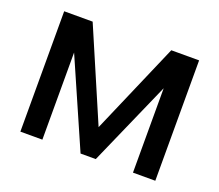

<svg xmlns="http://www.w3.org/2000/svg" viewBox="-94 -660 905 792"><g transform="rotate(20 358.0 -264.0)"><path d="M359.4 -127.8 532.7 -528.4H654.8V0H556.8V-370.4L393.5 0H326.7L159.1 -382.5V0H62.5V-528.4H187.5Z"/></g></svg>

Font: Interface
Style: Regular
Weight: 400
Designer: Rasmus Andersson
Foundry: rsms
Version: Version 1.8